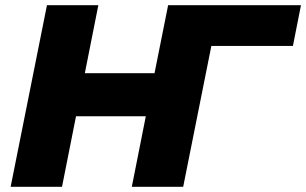

<svg xmlns="http://www.w3.org/2000/svg" viewBox="-20 -720 1180 740"><path d="M826 -700 686 0H488L542 -272H273L219 0H21L161 -700H359L307 -438H576L628 -700ZM1109 -543H788L683 0H488L628 -700H1140Z"/></svg>

Font: Montserrat Alternates ExtraBold
Style: Italic
Weight: 800
Italic angle: -11.3°
Designer: Julieta Ulanovsky
Foundry: Julieta Ulanovsky
Version: Version 7.200